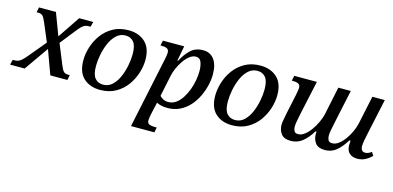

<svg xmlns="http://www.w3.org/2000/svg" viewBox="-104 -974 3362 1641"><g transform="rotate(15 1576.5 -153.0)"><path d="M-33 0 -22 -45H-9Q11 -45 25.5 -50Q40 -55 56.5 -69.5Q73 -84 97 -113L222 -263L155 -422Q138 -463 125 -477Q112 -491 83 -491H70L79 -536H229L303 -340L435 -536H559L548 -491H534Q514 -491 499.5 -485.5Q485 -480 469 -464.5Q453 -449 430 -419L327 -289L397 -117Q414 -74 427.5 -59.5Q441 -45 470 -45H483L474 0H323L245 -213L96 0Z M764 10Q674 10 618 -41.5Q562 -93 562 -198Q562 -254 580.5 -314.5Q599 -375 637 -427.5Q675 -480 733.5 -513Q792 -546 871 -546Q961 -546 1017.5 -494.5Q1074 -443 1074 -338Q1074 -282 1055 -221.5Q1036 -161 998 -108.5Q960 -56 901.5 -23Q843 10 764 10ZM778 -40Q825 -40 858.5 -71.5Q892 -103 913.5 -152.5Q935 -202 945.5 -256.5Q956 -311 956 -357Q956 -433 929 -464.5Q902 -496 858 -496Q811 -496 777 -464.5Q743 -433 721.5 -383.5Q700 -334 689.5 -279.5Q679 -225 679 -179Q679 -103 706 -71.5Q733 -40 778 -40Z M1101 240 1235 -395Q1239 -414 1240.5 -427.5Q1242 -441 1242 -446Q1242 -474 1223.5 -482.5Q1205 -491 1177 -491H1166L1176 -536H1364L1339 -403H1345Q1376 -463 1419 -504.5Q1462 -546 1531 -546Q1593 -546 1628 -499.5Q1663 -453 1663 -365Q1663 -321 1651 -270Q1639 -219 1615.5 -169.5Q1592 -120 1556 -79.5Q1520 -39 1471 -14.5Q1422 10 1361 10Q1302 10 1264 -11Q1261 9 1254 35L1240 98Q1239 105 1235.5 123Q1232 141 1232 151Q1232 180 1251 187.5Q1270 195 1299 195H1317L1308 240ZM1354 -41Q1392 -41 1422 -62.5Q1452 -84 1475 -119.5Q1498 -155 1514 -197.5Q1530 -240 1537.5 -284Q1545 -328 1545 -365Q1545 -410 1532.5 -443.5Q1520 -477 1485 -477Q1457 -477 1429.5 -456Q1402 -435 1379 -401.5Q1356 -368 1339.5 -330.5Q1323 -293 1317 -261L1278 -75Q1287 -64 1307 -52.5Q1327 -41 1354 -41Z M1931 10Q1841 10 1785 -41.5Q1729 -93 1729 -198Q1729 -254 1747.5 -314.5Q1766 -375 1804 -427.5Q1842 -480 1900.5 -513Q1959 -546 2038 -546Q2128 -546 2184.5 -494.5Q2241 -443 2241 -338Q2241 -282 2222 -221.5Q2203 -161 2165 -108.5Q2127 -56 2068.5 -23Q2010 10 1931 10ZM1945 -40Q1992 -40 2025.5 -71.5Q2059 -103 2080.5 -152.5Q2102 -202 2112.5 -256.5Q2123 -311 2123 -357Q2123 -433 2096 -464.5Q2069 -496 2025 -496Q1978 -496 1944 -464.5Q1910 -433 1888.5 -383.5Q1867 -334 1856.5 -279.5Q1846 -225 1846 -179Q1846 -103 1873 -71.5Q1900 -40 1945 -40Z M2450 9Q2392 9 2366.5 -24Q2341 -57 2341 -103Q2341 -121 2346.5 -151Q2352 -181 2358 -212L2395 -386Q2399 -402 2401.5 -421.5Q2404 -441 2404 -447Q2404 -474 2385 -482.5Q2366 -491 2339 -491H2328L2338 -536H2538L2473 -237Q2465 -198 2459.5 -167.5Q2454 -137 2454 -118Q2454 -99 2462 -81Q2470 -63 2498 -63Q2526 -63 2554.5 -84.5Q2583 -106 2607.5 -140.5Q2632 -175 2650 -214Q2668 -253 2676 -288L2728 -536H2838L2775 -240Q2766 -200 2760.5 -168.5Q2755 -137 2755 -119Q2755 -98 2763.5 -80.5Q2772 -63 2799 -63Q2828 -63 2856 -84Q2884 -105 2908.5 -139Q2933 -173 2950.5 -211.5Q2968 -250 2976 -286L3029 -536H3139L3070 -215Q3063 -183 3058 -155Q3053 -127 3053 -107Q3053 -58 3093 -58Q3107 -58 3119.5 -63.5Q3132 -69 3148 -80L3167 -50Q3143 -25 3111.5 -8Q3080 9 3040 9Q2994 9 2969 -15.5Q2944 -40 2944 -86Q2944 -108 2946 -125H2936Q2896 -60 2853.5 -25.5Q2811 9 2754 9Q2694 9 2669 -24Q2644 -57 2644 -104Q2644 -109 2644.5 -114Q2645 -119 2646 -124H2636Q2596 -59 2552 -25Q2508 9 2450 9Z"/></g></svg>

Font: Noto Serif Medium
Style: Italic
Weight: 500
Italic angle: -12°
Designer: Monotype Design Team
Foundry: Monotype Imaging Inc.
Version: Version 2.014; ttfautohint (v1.8.4.7-5d5b)